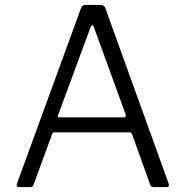

<svg xmlns="http://www.w3.org/2000/svg" viewBox="-20 -762 756 782"><path d="M49 -14 310 -729Q313 -736 317 -739Q321 -742 328 -742H388Q405 -742 409 -729L667 -14Q668 -12 668 -9Q668 0 659 0H607Q595 0 592 -9L518 -215Q515 -223 507 -223H203Q195 -223 192 -215L116 -8Q114 0 103 0H57Q52 0 49.5 -3.5Q47 -7 49 -14ZM485 -284Q495 -284 492 -295L363 -650Q360 -659 356 -659Q352 -659 348 -649L217 -294Q215 -290 215 -288Q215 -284 223 -284Z"/></svg>

Font: Libre Franklin Light
Style: Regular
Weight: 300
Designer: Pablo Impallari, Rodrigo Fuenzalida
Foundry: Impallari Type
Version: Version 1.002; ttfautohint (v1.5)